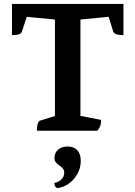

<svg xmlns="http://www.w3.org/2000/svg" viewBox="-20 -661 684 971"><path d="M166.6 0Q166.6 -21.9 170.9 -35.1Q175.1 -48.4 182.6 -50.9L275.6 -80.1L257.9 -52.4V-574.2L268.9 -561.2L104.6 -577L118.6 -586L91.2 -502.2Q88.8 -493.2 77.8 -488.2Q66.9 -483.3 40.5 -483.3V-641H604.3V-483.3Q578.8 -483.3 567.1 -488.2Q555.4 -493.2 552.4 -502.2L526.2 -586L540.2 -577L375.8 -561.2L386.8 -574.2V-55.2L364.9 -79.1L491.5 -54.6Q491.5 -38.9 487.8 -26.6Q484.1 -14.3 472.6 0ZM268.8 290.3Q262.6 286.4 258.7 281.1Q254.9 275.7 254.9 264.6Q280.7 258.2 292.7 244.2Q304.7 230.2 304.7 212.5Q304.7 198.7 297.1 190.3Q289.5 181.9 279.8 175.5Q270 169.2 262.7 160.5Q255.4 151.9 255.4 137.7Q255.4 112 273.6 96Q291.8 80 321.9 80Q354 80 371.2 99Q388.4 118 388.4 152.7Q388.4 191 369.6 221.8Q350.9 252.7 323.5 270.5Q296.1 288.3 268.8 290.3Z"/></svg>

Font: Pitagon Serif
Style: Regular
Weight: 400
Designer: Travis Tran
Foundry: Pitagon
Version: Version 1.000;gftools[0.9.26]